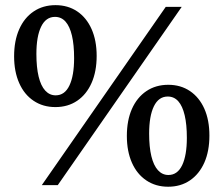

<svg xmlns="http://www.w3.org/2000/svg" viewBox="-20 -702 848 728"><path d="M138.5 0 608.5 -676H669L199 0ZM191 -340.5Q225.5 -340.5 243.2 -377.8Q261 -415 261 -481.5Q261 -532 252.8 -567Q244.5 -602 228.5 -620Q212.5 -638 188.5 -638Q154 -638 136 -601Q118 -564 118 -497.5Q118 -446.5 126.5 -411.5Q135 -376.5 151.5 -358.5Q168 -340.5 191 -340.5ZM190 -296Q143 -296 107.5 -319.8Q72 -343.5 52.8 -387Q33.5 -430.5 33.5 -488.5Q33.5 -547.5 52.8 -591Q72 -634.5 107.5 -658.5Q143 -682.5 190.5 -682.5Q237.5 -682.5 272.8 -658.8Q308 -635 327.2 -591.8Q346.5 -548.5 346.5 -490Q346.5 -431 327.2 -387.5Q308 -344 272.8 -320Q237.5 -296 190 -296ZM618.5 -38.5Q653 -38.5 670.8 -75.8Q688.5 -113 688.5 -179.5Q688.5 -230 680.2 -265Q672 -300 656 -318Q640 -336 616 -336Q581.5 -336 563.5 -299Q545.5 -262 545.5 -195.5Q545.5 -144.5 554 -109.5Q562.5 -74.5 579 -56.5Q595.5 -38.5 618.5 -38.5ZM617.5 6Q570.5 6 535 -17.8Q499.5 -41.5 480.2 -85Q461 -128.5 461 -186.5Q461 -245.5 480.2 -289Q499.5 -332.5 535 -356.5Q570.5 -380.5 618 -380.5Q665 -380.5 700.2 -356.8Q735.5 -333 754.8 -289.8Q774 -246.5 774 -188Q774 -129 754.8 -85.5Q735.5 -42 700.2 -18Q665 6 617.5 6Z"/></svg>

Font: Newsreader 16pt Medium
Style: Regular
Weight: 500
Designer: Hugues Gentile
Foundry: Production Type
Version: Version 1.003